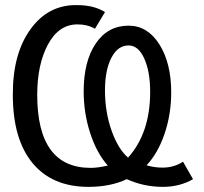

<svg xmlns="http://www.w3.org/2000/svg" viewBox="-20 -718 793 748"><path d="M693 -88 732 -20Q680 10 615 10Q540 10 474 -20Q410 10 325 10Q183 10 106.5 -83Q30 -176 30 -348Q29 -508 99 -604.5Q169 -701 282 -698Q346 -698 389 -671L350 -606Q321 -623 282 -623Q209 -623 167 -545Q125 -467 125 -349Q125 -64 333 -64Q362 -64 400 -73Q357 -121 331.5 -199Q306 -277 306 -362Q306 -479 353 -548.5Q400 -618 481 -618Q555 -618 601 -545Q647 -472 647 -358Q647 -274 621.5 -198Q596 -122 551 -74Q581 -65 613 -65Q658 -65 693 -88ZM481 -541Q439 -541 414 -493Q389 -445 389 -366Q389 -283 414 -211Q440 -137 479 -104Q565 -200 565 -360Q565 -439 542 -490Q519 -541 481 -541Z"/></svg>

Font: Libra Sans
Style: Regular
Weight: 400
Foundry: Context Ltd
Version: Version 1.002